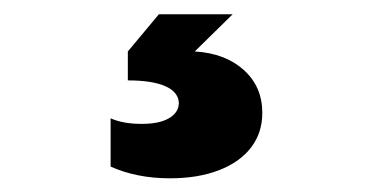

<svg xmlns="http://www.w3.org/2000/svg" viewBox="-20 -28 540 272"><path d="M136.7 208V139.6Q154.3 147.5 180.7 147.5Q205.6 147.5 219.2 139.6Q232.9 131.8 233.4 118.2Q232.9 102.5 214.4 94.2Q195.8 85.9 161.1 85.9V44.9L205.1 -7.8H309.6L255.9 44.9Q298.8 47.4 325.2 71Q351.6 94.7 351.6 131.8Q351.6 160.2 335.7 180.9Q319.8 201.7 290.3 213.1Q260.7 224.6 220.7 224.6Q173.8 224.6 136.7 208Z"/></svg>

Font: Wanted Sans
Style: Bold
Weight: 700
Designer: Original Design by Kil Hyung-jin and Kang Hanbin, Wanted Lab, Inc; Hangeul from Source Han Sans by Jang Soo-young and Ka
Foundry: Wanted Lab, Inc.
Version: Version 1.000